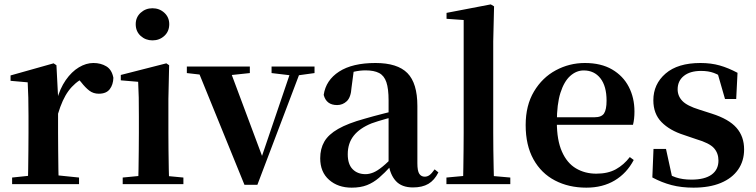

<svg xmlns="http://www.w3.org/2000/svg" viewBox="-20 -839 3447 875"><path d="M35.2 0V-29.9L143.3 -41.2H229.8L340.2 -29.9V0ZM106.2 0Q107.9 -25.5 108.4 -67.4Q108.9 -109.4 109.4 -154.8Q109.9 -200.3 109.9 -234.8V-310.2Q109.9 -360.7 109 -394.1Q108.2 -427.5 106.2 -463.8L28.1 -470.7V-495.2L224.2 -550.4L237.2 -541.7L244.6 -398.7V-397.7V-234.8Q244.6 -200.3 245.1 -154.8Q245.6 -109.4 246.1 -67.4Q246.6 -25.5 247.6 0ZM244.4 -320.2 211.3 -380.9H238.4Q253 -435.6 279.6 -473.9Q306.3 -512.2 339.4 -532.1Q372.5 -551.9 405.6 -551.9Q439.2 -551.9 464.4 -536.8Q489.7 -521.7 496.7 -484.5Q495.9 -453.2 480.2 -432.6Q464.4 -411.9 430.2 -411.9Q405.5 -411.9 387.2 -425.8Q369 -439.6 349.8 -464.4L326.8 -490.9L363.4 -485.1Q320.5 -463.1 292.2 -424.7Q263.9 -386.2 244.4 -320.2Z M539.2 0V-29.9L645.8 -40.2H707.8L815.8 -29.9V0ZM609.6 0Q610.6 -25.5 611.3 -67.4Q611.9 -109.4 612.4 -154.8Q612.9 -200.3 612.9 -234.8V-308Q612.9 -358.3 612.3 -394.3Q611.6 -430.4 609.6 -466.2L530.5 -472.9V-497.4L738.1 -550.4L750.8 -541.7L747.4 -387.9V-234.8Q747.4 -200.3 747.9 -154.8Q748.4 -109.4 749.2 -67.4Q750.1 -25.5 751.1 0ZM674.8 -655Q643.6 -655 621 -675.4Q598.5 -695.9 598.5 -728.8Q598.5 -760.3 621 -780.9Q643.6 -801.4 674.8 -801.4Q706.5 -801.4 728.9 -780.9Q751.3 -760.3 751.3 -728.8Q751.3 -695.9 728.9 -675.4Q706.5 -655 674.8 -655Z M1094 3.1 874.7 -535.7H1022L1184.6 -100.6H1163.7L1169.4 -114.7L1312.4 -535.7H1357.4L1153 3.1ZM831.5 -506V-535.7H1118.6V-506L1013.4 -494.8H929.1ZM1217.6 -506V-535.7H1413.4V-506L1332.4 -494.8H1312Z M1582.6 16.2Q1520.2 16.2 1479.8 -19.4Q1439.3 -54.9 1439.3 -117.6Q1439.3 -161.2 1458 -193.6Q1476.7 -226.1 1521.1 -251.5Q1565.6 -277 1641.4 -297.9Q1680.8 -309.4 1730.4 -322Q1780 -334.6 1820 -344.4V-318.9Q1780 -308.9 1740 -297.6Q1699.9 -286.4 1673.1 -276.7Q1619.3 -254.9 1592.1 -220.6Q1564.8 -186.4 1564.8 -135.9Q1564.8 -90.4 1587.1 -67.9Q1609.3 -45.3 1646 -45.3Q1662.3 -45.3 1680.7 -52.6Q1699.1 -59.9 1723.4 -79.7Q1747.8 -99.4 1781.3 -135.5L1796.8 -82.4H1761.7Q1732.6 -50.6 1707.2 -28.7Q1681.7 -6.8 1652.4 4.7Q1623 16.2 1582.6 16.2ZM1862.1 15.2Q1810.6 15.2 1783.9 -14.2Q1757.2 -43.6 1750.9 -94V-96.5V-381.4Q1750.9 -434.7 1740.8 -464.5Q1730.7 -494.3 1707.6 -506.3Q1684.5 -518.3 1646 -518.3Q1620.4 -518.3 1593.3 -512.2Q1566.2 -506.1 1529.8 -491.2L1592.1 -516.3L1581.9 -439.2Q1579.3 -395.9 1560.6 -378Q1541.8 -360.2 1516.3 -360.2Q1467.1 -360.2 1455.2 -406.5Q1464.9 -473.5 1525.4 -512.7Q1585.9 -551.9 1691.1 -551.9Q1791.4 -551.9 1836.7 -505.9Q1882.1 -459.8 1882.1 -356.2V-94.8Q1882.1 -60.3 1890.8 -47Q1899.6 -33.8 1915.7 -33.8Q1927.3 -33.8 1937.3 -40.9Q1947.3 -48.1 1960.7 -67.2L1977.9 -53.4Q1960 -17.5 1932.2 -1.1Q1904.4 15.2 1862.1 15.2Z M2014.5 0V-29.9L2126.2 -40.2H2189L2305.6 -29.9V0ZM2090.1 0Q2091.1 -35.1 2091.6 -75.2Q2092.1 -115.3 2092.6 -156.4Q2093.1 -197.6 2093.1 -234.8V-747.8L2015 -753.3V-780.3L2216.6 -819L2231.6 -810L2227.8 -650.9V-234.8Q2227.8 -197.6 2228.3 -156.4Q2228.8 -115.3 2229.7 -75.2Q2230.6 -35.1 2231.6 0Z M2652.2 16.2Q2571.8 16.2 2509.2 -16.5Q2446.6 -49.1 2411.1 -113Q2375.6 -176.9 2375.6 -268.8Q2375.6 -358.8 2413.6 -422.2Q2451.5 -485.7 2513.2 -518.8Q2574.9 -551.9 2645.4 -551.9Q2719.1 -551.9 2769.5 -522.5Q2819.8 -493.1 2845.6 -443.2Q2871.4 -393.3 2871.4 -330.9Q2871.4 -296.1 2864.7 -270.2H2434.1V-304.6H2689.4Q2721.5 -304.6 2732.9 -322.2Q2744.3 -339.8 2744.3 -380.4Q2744.3 -446.3 2716.2 -482.2Q2688.1 -518 2640.1 -518Q2606.7 -518 2578.6 -492.9Q2550.6 -467.8 2534.1 -416Q2517.7 -364.1 2517.7 -282.7Q2517.7 -200.5 2540.9 -148.2Q2564 -95.8 2604.8 -71.7Q2645.5 -47.5 2697.4 -47.5Q2750.4 -47.5 2786.9 -67.7Q2823.3 -87.9 2850.2 -123.2L2868.1 -109.9Q2836.6 -49.8 2781.7 -16.8Q2726.7 16.2 2652.2 16.2Z M3140.3 16.2Q3085.6 16.2 3040.7 4.5Q2995.8 -7.2 2952.9 -30.3L2958.2 -160.4H3015.1L3045.6 -20.6L2997.6 -26V-62Q3029.7 -41.1 3059.9 -30.7Q3090.2 -20.4 3130.8 -20.4Q3191.1 -20.4 3222.7 -43Q3254.2 -65.7 3254.2 -107.2Q3254.2 -140.9 3233.7 -164Q3213.1 -187.1 3152.5 -204.9L3096.7 -223.9Q3031.9 -244.5 2994.7 -282.6Q2957.5 -320.7 2957.5 -382Q2957.5 -455.6 3013.2 -503.8Q3068.9 -551.9 3172.2 -551.9Q3220.5 -551.9 3259.9 -540.7Q3299.2 -529.5 3341.1 -507.2L3335.1 -387.7H3284.1L3245.6 -521.5L3288 -507.8V-477Q3257.7 -497.5 3233.1 -506.7Q3208.5 -515.8 3174.8 -515.8Q3125 -515.8 3096.6 -493.1Q3068.2 -470.4 3068.2 -431.8Q3068.2 -401.6 3089.6 -379.1Q3110.9 -356.6 3167.8 -339.1L3223.9 -321.1Q3301.8 -296.3 3336.4 -256.6Q3371.1 -217 3371.1 -158.3Q3371.1 -105.4 3343.8 -66.1Q3316.4 -26.7 3265 -5.3Q3213.6 16.2 3140.3 16.2Z"/></svg>

Font: Noto Serif KR
Style: Regular
Weight: 200
Designer: Ryoko NISHIZUKA 西塚涼子 (kana & ideographs); Frank Grießhammer (Latin, Greek & Cyrillic); Wenlong ZHANG 张文龙 (bopomofo); San
Foundry: Adobe
Version: Version 2.001;hotconv 1.1.0;makeotfexe 2.6.0